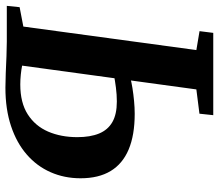

<svg xmlns="http://www.w3.org/2000/svg" viewBox="-68 -714 788 691"><g transform="rotate(90 325.5 -369.0)"><path d="M296.2 5Q274.2 5 243.6 3.8Q213 2.5 182.8 1.2Q152.5 0 130.6 0H1.6L6.3 -46.1L76.1 -59.5L160.7 -682.2L92.6 -693.6L98.8 -743H395L389.7 -693.3L302.3 -682.2L216.7 -55.1Q230.7 -52.3 248.6 -50.4Q266.6 -48.5 284.4 -48.5Q350 -48.5 392 -75.3Q434 -102.2 454.1 -148.6Q474.1 -195.1 474.1 -253.8Q474.1 -300.2 461.1 -331.9Q448.1 -363.6 420 -379.8Q391.8 -396 345.8 -396Q321.2 -396 295.8 -392.7Q270.4 -389.3 252.7 -386L259.8 -444.2Q275.5 -448.7 297.6 -452.2Q319.6 -455.7 343.8 -458Q368 -460.3 390 -460.3Q466.7 -460.3 518.3 -438.6Q569.9 -416.9 596 -373.7Q622.1 -330.5 622.1 -265.4Q622.1 -207.1 600.3 -157.7Q578.6 -108.2 536.6 -71.8Q494.7 -35.3 434.2 -15.2Q373.7 5 296.2 5Z"/></g></svg>

Font: Merriweather 7pt Light
Style: Italic
Weight: 300
Italic angle: -7.8°
Designer: Eben Sorkin
Foundry: Eben Sorkin
Version: Version 2.200;gftools[0.9.31]